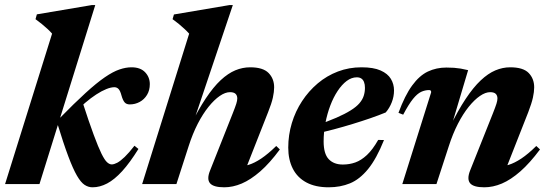

<svg xmlns="http://www.w3.org/2000/svg" viewBox="-28 -744 2216 776"><path d="M357 -723.5 131.5 0H-7.5L182.5 -608Q174 -618 163.5 -627.5Q153 -637 141.2 -646.8Q129.5 -656.5 115.5 -666.5L121 -686L343 -723.5ZM203 -247.5 211 -264Q273 -327.5 317.8 -368.2Q362.5 -409 395.8 -431.8Q429 -454.5 454.8 -463.2Q480.5 -472 503.5 -472Q539.5 -472 558.5 -452Q577.5 -432 577.5 -404Q577.5 -379 566.2 -360.5Q555 -342 536.5 -332Q518 -322 496.5 -322Q483 -322 475.8 -330.2Q468.5 -338.5 463 -358Q458 -377 451.2 -384.2Q444.5 -391.5 434 -391.5Q420.5 -391.5 401.8 -384Q383 -376.5 361 -362.2Q339 -348 315.5 -327.8Q292 -307.5 269 -282.5L305 -333Q332 -249.5 350.8 -199Q369.5 -148.5 382.2 -122.8Q395 -97 404.8 -88.2Q414.5 -79.5 423.5 -79.5Q433 -79.5 445.8 -86.2Q458.5 -93 475.8 -109.5Q493 -126 515.5 -155L531.5 -142Q497 -86.5 465.8 -52.2Q434.5 -18 405 -2.5Q375.5 13 346 13Q329 13 314 3.2Q299 -6.5 283 -34Q267 -61.5 247.8 -112.8Q228.5 -164 203 -247.5Z M734.5 -153.5 685 0H546.5L736.5 -608Q728 -617.5 717.5 -627.2Q707 -637 695.2 -646.8Q683.5 -656.5 669.5 -666.5L675 -685.5L899.5 -723.5H913L745 -224.5L739 -231Q772.5 -299.5 803.5 -346Q834.5 -392.5 864 -420Q893.5 -447.5 923 -459.8Q952.5 -472 983 -472Q1035 -472 1057.5 -449Q1080 -426 1080 -391Q1080 -373 1074.8 -349.2Q1069.5 -325.5 1055.5 -290.5L956.5 -39L931 -71.5Q953.5 -70.5 977 -77.8Q1000.5 -85 1027.8 -103.2Q1055 -121.5 1088.5 -154L1103 -140Q1062.5 -85 1023.8 -51.2Q985 -17.5 949 -2.2Q913 13 878.5 13Q835 13 821 -3.2Q807 -19.5 820.5 -53.5L912.5 -285.5Q923 -312 927 -324.8Q931 -337.5 931 -346Q931 -358 924 -364.8Q917 -371.5 901.5 -371.5Q882.5 -371.5 860.2 -356.2Q838 -341 815 -312.5Q792 -284 771.2 -243.8Q750.5 -203.5 734.5 -153.5Z M1414 -431.5Q1393 -431.5 1373.2 -416.8Q1353.5 -402 1336.5 -376.2Q1319.5 -350.5 1307 -317.5Q1294.5 -284.5 1287.2 -247.2Q1280 -210 1280 -172.5Q1280 -122.5 1300.5 -100.8Q1321 -79 1357.5 -79Q1384.5 -79 1408.2 -87.5Q1432 -96 1455 -117.5Q1478 -139 1500.5 -178.5L1524 -178Q1493.5 -102 1459.5 -60.5Q1425.5 -19 1386.5 -3Q1347.5 13 1300.5 13Q1247 13 1210.5 -6.5Q1174 -26 1155.5 -62.2Q1137 -98.5 1137 -147.5Q1137 -198.5 1151.5 -246.5Q1166 -294.5 1192.8 -335.2Q1219.5 -376 1256.2 -407Q1293 -438 1337.8 -455Q1382.5 -472 1433 -472Q1481.5 -472 1510.2 -459.2Q1539 -446.5 1551.8 -425.2Q1564.5 -404 1564.5 -378.5Q1564.5 -354 1555.5 -330.8Q1546.5 -307.5 1531 -289.5Q1503 -278 1469 -266.2Q1435 -254.5 1397.5 -243Q1360 -231.5 1321.2 -221.2Q1282.5 -211 1245 -202L1247 -236Q1296.5 -253 1331.5 -268.2Q1366.5 -283.5 1389.2 -297.8Q1412 -312 1424.5 -326.5Q1437 -341 1442 -356.5Q1447 -372 1447 -389Q1447 -403 1443.2 -412.5Q1439.5 -422 1432.2 -426.8Q1425 -431.5 1414 -431.5Z M1601.5 -280.5 1582.5 -288Q1608.5 -358.5 1637.8 -398.5Q1667 -438.5 1701.2 -454.8Q1735.5 -471 1776 -471Q1793.5 -471 1807 -470Q1820.5 -469 1834 -466.8Q1847.5 -464.5 1864 -460.5L1793 -222.5L1789 -228Q1822.5 -297 1853.8 -344Q1885 -391 1914.8 -419Q1944.5 -447 1974 -459.5Q2003.5 -472 2034 -472Q2086.5 -472 2108.8 -449Q2131 -426 2131 -391Q2131 -373 2125.8 -349.2Q2120.5 -325.5 2107 -290.5L2008 -39L1982.5 -71.5Q2004.5 -70.5 2028 -77.8Q2051.5 -85 2079 -103.2Q2106.5 -121.5 2139.5 -154L2154.5 -140Q2113.5 -85 2075 -51.2Q2036.5 -17.5 2000.5 -2.2Q1964.5 13 1929.5 13Q1886 13 1872.2 -3.2Q1858.5 -19.5 1871.5 -53.5L1964 -285.5Q1974.5 -312 1978.5 -324.8Q1982.5 -337.5 1982.5 -346Q1982.5 -358 1975.5 -364.8Q1968.5 -371.5 1953 -371.5Q1934 -371.5 1911.8 -356.2Q1889.5 -341 1866.5 -312.5Q1843.5 -284 1822.8 -243.8Q1802 -203.5 1786 -153.5L1736 0H1598L1714.5 -370.5Q1715 -375 1713 -377.5Q1711 -380 1706.5 -380Q1690 -380 1674.2 -372.8Q1658.5 -365.5 1641.2 -344.2Q1624 -323 1601.5 -280.5Z"/></svg>

Font: Newsreader 36pt
Style: Bold Italic
Weight: 700
Italic angle: -17°
Designer: Hugues Gentile
Foundry: Production Type
Version: Version 1.003